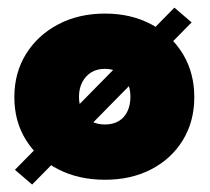

<svg xmlns="http://www.w3.org/2000/svg" viewBox="-20 -458 550 502"><path d="M436 -438 481 -399.5 64 24.5 19 -14ZM254.5 12Q185.5 12 132 -15.5Q78.5 -43 48 -91.8Q17.5 -140.5 17.5 -204Q17.5 -267.5 48 -316.8Q78.5 -366 132 -394.2Q185.5 -422.5 254.5 -422.5Q323 -422.5 375.8 -394.2Q428.5 -366 458.2 -316.8Q488 -267.5 488 -204Q488 -140.5 458.2 -91.8Q428.5 -43 375.8 -15.5Q323 12 254.5 12ZM254.5 -132.5Q275 -132.5 290 -141.2Q305 -150 313 -166.5Q321 -183 321 -205Q321 -226.5 313 -243Q305 -259.5 290 -268.8Q275 -278 254.5 -278Q233.5 -278 218.5 -268.8Q203.5 -259.5 195 -243Q186.5 -226.5 186.5 -205Q186.5 -183 195 -166.5Q203.5 -150 218.5 -141.2Q233.5 -132.5 254.5 -132.5Z"/></svg>

Font: League Spartan Thin ExtraBold
Style: Regular
Weight: 800
Version: Version 2.002